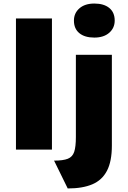

<svg xmlns="http://www.w3.org/2000/svg" viewBox="-20 -844 722 1083"><path d="M70 0V-740H273V0ZM362 219 285 62Q336 62 362.5 51.5Q389 41 398.5 12.5Q408 -16 408 -71V-535H611V-23Q611 66 583.5 119Q556 172 501 195.5Q446 219 362 219ZM512 -632Q458 -632 427.5 -657Q397 -682 397 -728Q397 -770 428 -797Q459 -824 512 -824Q566 -824 596.5 -799Q627 -774 627 -728Q627 -686 596 -659Q565 -632 512 -632Z"/></svg>

Font: Lexend Deca Black
Style: Regular
Weight: 900
Designer: Bonnie Shaver-Troup, Thomas Jockin
Foundry: Lexend
Version: Version 1.007